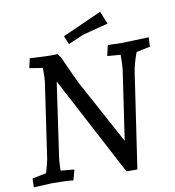

<svg xmlns="http://www.w3.org/2000/svg" viewBox="-96 -983 980 1074"><g transform="rotate(-10 394.0 -445.5)"><path d="M788 -710 785 -657 707 -641Q683 -577 676 -528L597 7H535L238 -556L182 -167Q173 -113 173 -61L250 -54L234 5Q193 0 114 0L9 5L11 -45L90 -61Q105 -111 110 -137L173 -568Q175 -584 175 -644L100 -656L112 -710Q203 -705 224 -705L269 -706L285 -685Q345 -552 356 -530L555 -163L613 -558Q616 -582 616 -641L541 -647L555 -707L635 -705ZM545 -898 574 -825Q446 -793 427 -787L342 -750L322 -798Z"/></g></svg>

Font: Andada
Style: Italic
Weight: 400
Italic angle: -8.29999°
Designer: Carolina Giovagnoli
Foundry: Carolina Giovagnoli
Version: Version 1.003